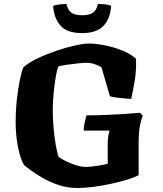

<svg xmlns="http://www.w3.org/2000/svg" viewBox="-20 -937 810 957"><path d="M365 0Q316 0 271.5 -15Q227 -30 191 -51Q155 -72 131 -90Q107 -108 100 -114Q81 -146 69.5 -205Q58 -264 58 -329Q58 -386 64 -441Q70 -496 79 -539Q88 -582 96 -601Q123 -625 167 -646Q211 -667 261 -684Q311 -701 354.5 -710.5Q398 -720 423 -720Q458 -720 503 -711Q548 -702 590 -685Q632 -668 658 -644Q660 -583 651 -531.5Q642 -480 634 -444Q600 -446 570.5 -449.5Q541 -453 528 -457L486 -601Q476 -608 463 -613Q450 -618 438 -621Q426 -624 416 -624Q396 -624 367 -621Q338 -618 311.5 -614Q285 -610 271 -606Q265 -592 260 -565.5Q255 -539 251 -506.5Q247 -474 245 -442Q243 -410 243 -384Q243 -345 247 -300Q251 -255 257.5 -216.5Q264 -178 272 -156Q274 -153 287.5 -145Q301 -137 322 -127.5Q343 -118 365.5 -111.5Q388 -105 408 -105Q420 -105 442 -107.5Q464 -110 485.5 -114Q507 -118 517 -121V-227Q517 -247 520.5 -263.5Q524 -280 526 -286H397Q397 -303 402 -326Q407 -349 411 -362Q454 -362 504.5 -364Q555 -366 602 -369Q649 -372 678 -375L692 -359Q685 -347 678 -313Q671 -279 671 -224V-64Q653 -54 618 -43Q583 -32 538.5 -22Q494 -12 448.5 -6Q403 0 365 0ZM389 -772Q313 -772 280.5 -810.5Q248 -849 245 -908Q251 -911 270 -914Q289 -917 311 -917Q319 -885 337 -873Q355 -861 389 -861Q424 -861 442.5 -873Q461 -885 468 -917Q498 -917 513 -914Q528 -911 534 -908Q530 -844 495.5 -808Q461 -772 389 -772Z"/></svg>

Font: Texturina 12pt Black
Style: Regular
Weight: 900
Designer: Guillermo Torres Carreño
Foundry: Omnibus-Type
Version: Version 1.002